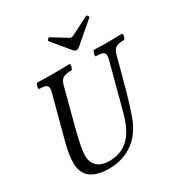

<svg xmlns="http://www.w3.org/2000/svg" viewBox="-201 -1022 1123 1183"><g transform="rotate(-30 360.5 -430.5)"><path d="M424 -720C431 -720 438 -723 446 -729L592 -854C599 -859 587 -878 579 -873L454 -809C448 -806 442 -804 437 -804C432 -804 427 -806 422 -809L318 -873C312 -877 298 -859 302 -854L405 -730C411 -723 417 -720 424 -720ZM234 13C357 13 449 -49 498 -154C520 -201 549 -293 585 -430L623 -572C635 -616 653 -628 708 -628C717 -628 726 -668 717 -668C684 -667 651 -666 618 -666C585 -666 552 -667 518 -668C510 -668 499 -628 508 -628C567 -628 579 -616 568 -572L481 -243C445 -107 382 -27 257 -27C194 -27 144 -59 144 -130C144 -165 157 -232 184 -333L247 -572C259 -616 278 -628 334 -628C343 -628 353 -668 344 -668C306 -667 267 -666 229 -666C191 -666 153 -667 114 -668C105 -668 96 -628 105 -628C161 -628 173 -616 162 -572L81 -267C67 -212 59 -167 59 -128C59 -24 131 13 234 13Z"/></g></svg>

Font: Junicode Two Beta SemiCondensed Medium
Style: Italic
Weight: 500
Width: 4
Italic angle: -10°
Version: Version 1.063